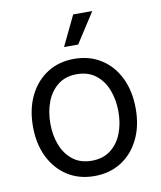

<svg xmlns="http://www.w3.org/2000/svg" viewBox="-85 -822 758 903"><g transform="rotate(-10 294.0 -371.0)"><path d="M293.5 11.7Q220.7 11.7 165.5 -23.4Q110.4 -58.6 79.3 -121.6Q48.3 -184.6 48.3 -267.1Q48.3 -351.1 79.3 -414.3Q110.4 -477.5 165.5 -512.7Q220.7 -547.9 293.5 -547.9Q366.7 -547.9 422.1 -512.7Q477.5 -477.5 508.3 -414.3Q539.1 -351.1 539.1 -267.1Q539.1 -184.6 508.3 -121.6Q477.5 -58.6 422.1 -23.4Q366.7 11.7 293.5 11.7ZM293.5 -61.5Q347.7 -61.5 384 -89.6Q420.4 -117.7 438.5 -164.3Q456.5 -210.9 456.5 -267.1Q456.5 -323.7 438.5 -370.8Q420.4 -418 384 -446.3Q347.7 -474.6 293.5 -474.6Q239.7 -474.6 203.6 -446.3Q167.5 -418 149.4 -371.1Q131.3 -324.2 131.3 -267.1Q131.3 -210.9 149.4 -164.3Q167.5 -117.7 203.6 -89.6Q239.7 -61.5 293.5 -61.5ZM257.3 -610.8 326.2 -754.4H417.5L324.7 -610.8Z"/></g></svg>

Font: V-Inter
Style: Regular-375
Weight: 375
Designer: Rasmus Andersson
Foundry: rsms
Version: Version 4.000;git-4146feb